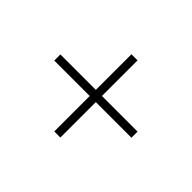

<svg xmlns="http://www.w3.org/2000/svg" viewBox="-98 -735 755 755"><g transform="rotate(45 279.5 -357.5)"><path d="M262 -143V-340H65V-374H262V-572H296V-374H494V-340H296V-143Z"/></g></svg>

Font: Noto Serif Kannada ExtraLight
Style: Regular
Weight: 250
Version: Version 2.003